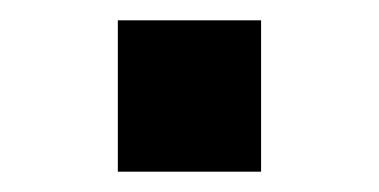

<svg xmlns="http://www.w3.org/2000/svg" viewBox="-20 -428 373 189"><path d="M237 -259H96V-408H237Z"/></svg>

Font: Libra Sans
Style: Bold
Weight: 700
Foundry: Context Ltd
Version: Version 1.000